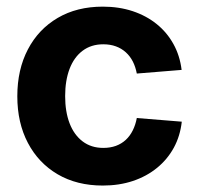

<svg xmlns="http://www.w3.org/2000/svg" viewBox="-20 -559 610 590"><path d="M295.9 11.2Q216.3 11.2 157.2 -23.4Q98.1 -58.1 65.7 -119.9Q33.2 -181.6 33.2 -263.2Q33.2 -345.2 65.7 -407.2Q98.1 -469.2 157.2 -503.9Q216.3 -538.6 295.9 -538.6Q345.7 -538.6 387.7 -524.7Q429.7 -510.7 461.4 -485.1Q493.2 -459.5 512.9 -423.8Q532.7 -388.2 538.1 -344.2L400.4 -333Q396.5 -353.5 388.2 -369.9Q379.9 -386.2 366.7 -398.2Q353.5 -410.2 336.2 -416.5Q318.8 -422.9 297.4 -422.9Q260.3 -422.9 233.9 -403.1Q207.5 -383.3 193.8 -347.4Q180.2 -311.5 180.2 -263.7Q180.2 -215.8 193.8 -180.2Q207.5 -144.5 233.9 -124.5Q260.3 -104.5 297.4 -104.5Q318.8 -104.5 336.2 -110.8Q353.5 -117.2 366.5 -129.2Q379.4 -141.1 387.9 -158.2Q396.5 -175.3 400.4 -196.3L538.6 -185.1Q533.7 -141.1 514.2 -105.2Q494.6 -69.3 462.6 -43.2Q430.7 -17.1 388.4 -2.9Q346.2 11.2 295.9 11.2Z"/></svg>

Font: Inter 24pt
Style: Bold
Weight: 700
Designer: Rasmus Andersson
Foundry: rsms
Version: Version 4.001;git-66647c0bb